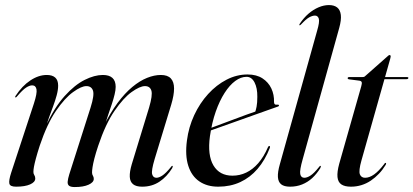

<svg xmlns="http://www.w3.org/2000/svg" viewBox="-20 -746 1670 776"><path d="M260 -41.5 346 -311Q362 -361.5 355.8 -379.8Q349.5 -398 329 -398Q309 -398 275.8 -374.2Q242.5 -350.5 206.2 -297.8Q170 -245 140.5 -157Q130.5 -126 125 -105.2Q119.5 -84.5 117.2 -71.8Q115 -59 115 -51Q115 -43.5 118.8 -38Q122.5 -32.5 122.5 -24.5Q122.5 -10 101.8 -0.8Q81 8.5 45 8.5Q20.5 8.5 17.8 -4Q15 -16.5 25 -47.5L117 -327.5Q130.5 -369 127.5 -385Q124.5 -401 110 -401Q99.5 -401 85.5 -392Q71.5 -383 48.5 -356Q47 -354 45.5 -353Q44 -352 42 -352.5Q41 -353 41.2 -354.8Q41.5 -356.5 43 -358.5Q69.5 -399 102.8 -421Q136 -443 169 -443Q191.5 -443 203.2 -432.5Q215 -422 215 -400Q215 -382.5 209 -360.5Q203 -338.5 194.5 -315.8Q186 -293 178.2 -271.5Q170.5 -250 166.5 -232.5L164 -234.5Q200 -312 241 -357.5Q282 -403 322 -423Q362 -443 395.5 -443Q421.5 -443 434.5 -431Q447.5 -419 447.5 -395Q447.5 -382 443.2 -364.2Q439 -346.5 432 -325.5Q425 -304.5 417 -281.2Q409 -258 401.5 -233.5L398.5 -235Q426 -290.5 455.2 -330Q484.5 -369.5 514.8 -394.5Q545 -419.5 574.2 -431.2Q603.5 -443 630 -443Q657.5 -443 670.5 -429Q683.5 -415 683.5 -388.2Q683.5 -361.5 672 -323L605 -103Q591 -56 595 -41.8Q599 -27.5 612 -27.5Q622.5 -27.5 636.2 -36.5Q650 -45.5 670.5 -70.5Q673 -74 674.2 -75Q675.5 -76 677 -75.5Q678.5 -75 678.2 -72.8Q678 -70.5 676 -66.5Q654.5 -31.5 624.2 -11.5Q594 8.5 554.5 8.5Q530 8.5 517.8 -1.5Q505.5 -11.5 504.5 -31.5Q503.5 -51.5 512.5 -82L582.5 -311Q597.5 -361.5 591.8 -379.8Q586 -398 566 -398Q545.5 -398 512.2 -374.2Q479 -350.5 442.8 -297.8Q406.5 -245 377 -157Q367 -127 361.5 -105.5Q356 -84 354 -70.2Q352 -56.5 352 -49Q352 -41 355.5 -35.8Q359 -30.5 359 -23Q359 -9 338 0.5Q317 10 282 10Q266 10 259.2 4.8Q252.5 -0.5 253.5 -12Q254.5 -23.5 260 -41.5Z M784 -211Q784 -211 803.5 -218.2Q823 -225.5 853.5 -236.8Q884 -248 917 -260.5Q950 -273 977.5 -283Q1005 -293 1019 -297.5L1009.5 -288.5Q1014 -299 1017 -314.8Q1020 -330.5 1020 -354.5Q1020.5 -390 1008.8 -412.8Q997 -435.5 976.5 -435.5Q953.5 -435.5 930.8 -418.8Q908 -402 887.8 -370.5Q867.5 -339 852 -295Q836.5 -251 828.5 -195.5Q818 -118.5 842.8 -77.2Q867.5 -36 919.5 -36Q949 -36 975.2 -48.5Q1001.5 -61 1023.8 -86.5Q1046 -112 1063 -151Q1064.5 -154 1065.8 -155.2Q1067 -156.5 1069 -156Q1070.5 -156 1071 -153.8Q1071.5 -151.5 1070.5 -148Q1051 -98.5 1021 -63.5Q991 -28.5 951 -10Q911 8.5 862 8.5Q817 8.5 785.8 -12.8Q754.5 -34 741 -75.8Q727.5 -117.5 735.5 -178Q742.5 -232.5 765 -280.8Q787.5 -329 821.2 -366Q855 -403 895.8 -424Q936.5 -445 980.5 -445Q1017 -445 1041 -429.2Q1065 -413.5 1076.8 -388.2Q1088.5 -363 1087.5 -333.5Q1087.5 -327.5 1090.5 -324.8Q1093.5 -322 1101 -323Q1104.5 -323.5 1105.8 -322.5Q1107 -321.5 1107.5 -320Q1108 -318.5 1106.8 -317.2Q1105.5 -316 1102.5 -315Q1097 -313 1071.8 -304.2Q1046.5 -295.5 1010.8 -282.5Q975 -269.5 936 -255.8Q897 -242 862.8 -229.8Q828.5 -217.5 807.2 -210Q786 -202.5 786 -202.5Z M1351 -633 1203.5 -103Q1190.5 -57.5 1193.5 -42.5Q1196.5 -27.5 1210 -27.5Q1221 -27.5 1235 -36.5Q1249 -45.5 1269 -70.5Q1271.5 -74 1272.8 -75Q1274 -76 1275.5 -75.5Q1277 -75 1276.8 -72.8Q1276.5 -70.5 1274.5 -66.5Q1260 -43 1241.8 -26.2Q1223.5 -9.5 1201 -0.5Q1178.5 8.5 1152.5 8.5Q1128.5 8.5 1116.5 -1Q1104.5 -10.5 1103.2 -30.5Q1102 -50.5 1111 -82L1261.5 -621Q1272.5 -658 1268.5 -670.5Q1264.5 -683 1253 -683Q1242.5 -683 1229.5 -675.8Q1216.5 -668.5 1197 -647.5Q1195 -645.5 1193.5 -644.5Q1192 -643.5 1190.5 -644Q1189.5 -644.5 1189.8 -646.2Q1190 -648 1191.5 -650Q1207.5 -674 1227 -690.8Q1246.5 -707.5 1267.8 -716.5Q1289 -725.5 1309.5 -725.5Q1330.5 -725.5 1342.8 -715.8Q1355 -706 1357.5 -685.8Q1360 -665.5 1351 -633Z M1432 -420 1389.5 -425.5Q1387 -426.5 1386 -427.5Q1385 -428.5 1385 -430Q1385 -432 1386.8 -433.2Q1388.5 -434.5 1390.5 -434.5H1444.5Q1448.5 -434.5 1451 -435.2Q1453.5 -436 1456.5 -439L1547 -519Q1549 -521 1550.8 -522.2Q1552.5 -523.5 1555 -523.5Q1556.5 -523.5 1557.8 -522Q1559 -520.5 1559 -518.5Q1559 -517 1558.5 -514.8Q1558 -512.5 1557 -508L1441 -98Q1429 -55.5 1434.5 -41.5Q1440 -27.5 1455.5 -27.5Q1473 -27.5 1491.8 -40.8Q1510.5 -54 1532.5 -82.5Q1534.5 -86 1536.2 -87Q1538 -88 1539 -87.5Q1540.5 -87 1540.5 -84.8Q1540.5 -82.5 1538 -78.5Q1526.5 -59.5 1511.5 -43.8Q1496.5 -28 1478.8 -16Q1461 -4 1440.8 2.2Q1420.5 8.5 1398.5 8.5Q1373 8.5 1359.5 -0.8Q1346 -10 1344 -30.5Q1342 -51 1351 -84L1440 -397Q1443.5 -409 1441.8 -414Q1440 -419 1432 -420ZM1514.5 -426 1519 -434.5H1625.5Q1630.5 -434.5 1630.5 -431Q1630.5 -428.5 1628.2 -427.2Q1626 -426 1622.5 -426Z"/></svg>

Font: Fraunces 120pt
Style: Italic
Weight: 400
Italic angle: -16°
Version: Version 1.000;[b76b70a41]